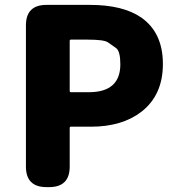

<svg xmlns="http://www.w3.org/2000/svg" viewBox="-20 -765 727 785"><path d="M170 0Q86 0 86 -84V-661Q86 -745 170 -745H348Q483 -745 558 -693Q646 -631 646 -503.5Q646 -376 558 -308Q479 -247 352 -247H270Q265 -247 265 -242V-84Q265 0 181 0ZM265 -393Q265 -388 270 -388H343Q472 -388 472 -502Q472 -556 454.5 -568.5Q437 -581 421 -592Q405 -603 338 -603H270Q265 -603 265 -598Z"/></svg>

Font: Resource Han Rounded TW Heavy
Style: Regular
Weight: 900
Designer: Cyano Hao (round all glyphs); Ryoko NISHIZUKA 西塚涼子 (kana, bopomofo & ideographs); Paul D. Hunt (Latin, Greek & Cyrillic)
Foundry: Cyano Hao
Version: 0.990